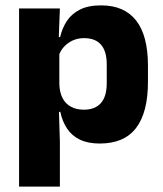

<svg xmlns="http://www.w3.org/2000/svg" viewBox="-20 -523 606 715"><path d="M351.5 11.5Q307.5 11.5 277.5 -3Q247.5 -17.5 229.8 -44.2Q212 -71 204.5 -106.5H165L201 -209.5Q202 -179 212.8 -158Q223.5 -137 243.8 -125.8Q264 -114.5 292 -114.5Q334 -114.5 355.8 -139.2Q377.5 -164 377.5 -213V-283Q377.5 -332 356.2 -356.5Q335 -381 293 -381Q269.5 -381 250.2 -372Q231 -363 217.8 -348.2Q204.5 -333.5 198.5 -314.5L163.5 -385H204Q211.5 -418 229 -444.8Q246.5 -471.5 277.5 -487.2Q308.5 -503 356.5 -503Q442.5 -503 486.8 -446.8Q531 -390.5 531 -278V-218Q531 -104.5 486.8 -46.5Q442.5 11.5 351.5 11.5ZM51 172V-491.5H203L198 -359L201 -341.5V-152.5L199 -126.5L203 5V172Z"/></svg>

Font: Anek Latin
Style: Bold
Weight: 700
Designer: Yesha Goshar
Foundry: Ek Type
Version: Version 1.003